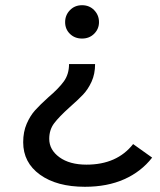

<svg xmlns="http://www.w3.org/2000/svg" viewBox="-20 -555 613 737"><path d="M248.5 -425C260.8 -413 276.3 -407 295 -407C313.7 -407 329.2 -413.2 341.5 -425.5C353.8 -437.8 360 -452.7 360 -470C360 -488 353.8 -503.3 341.5 -516C329.2 -528.7 313.7 -535 295 -535C276.3 -535 260.8 -528.7 248.5 -516C236.2 -503.3 230 -488 230 -470C230 -452 236.2 -437 248.5 -425ZM133.5 115.5C176.5 146.5 234 162 306 162C363.3 162 413.7 152.3 457 133C500.3 113.7 536 86 564 50L491 -2C449.7 50.7 390 77 312 77C268.7 77 234 67.5 208 48.5C182 29.5 169 6 169 -22C169 -45.3 175.3 -65.3 188 -82C200.7 -98.7 220.3 -119 247 -143C268.3 -161.7 285.5 -177.8 298.5 -191.5C311.5 -205.2 322.5 -221.8 331.5 -241.5C340.5 -261.2 345 -283.7 345 -309H245C245 -283 238.3 -260.8 225 -242.5C211.7 -224.2 191.7 -203.7 165 -181C144.3 -162.3 127.7 -146 115 -132C102.3 -118 91.5 -100.7 82.5 -80C73.5 -59.3 69 -35.7 69 -9C69 43 90.5 84.5 133.5 115.5Z"/></svg>

Font: Rookery
Style: Regular
Weight: 400
Designer: Ryan Kimball / Julieta Ulanovsky
Foundry: Motorola Mobility LLC.
Version: Version 1.0